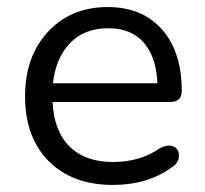

<svg xmlns="http://www.w3.org/2000/svg" viewBox="-20 -515 582 544"><path d="M300 9Q185 9 118 -58.5Q51 -126 51 -242Q51 -355 116 -425Q181 -495 285 -495Q383 -495 439 -431.5Q495 -368 495 -257Q495 -226 461 -226H129Q133 -143 177.5 -99.5Q222 -56 300 -56Q377 -56 433 -95Q456 -107 471.5 -100Q487 -93 487 -73.5Q487 -54 467 -41Q398 9 300 9ZM287 -435Q219 -435 178.5 -393Q138 -351 130 -279H426Q423 -353 387.5 -394Q352 -435 287 -435Z"/></svg>

Font: Nunito
Style: Regular
Weight: 400
Designer: Vernon Adams
Foundry: Vernon Adams
Version: Version 3.602